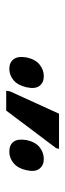

<svg xmlns="http://www.w3.org/2000/svg" viewBox="184 -1000 210 618"><g transform="rotate(90 289.0 -691.0)"><path d="M272 -606 274 -618 346 -776H459L457 -767L336 -606ZM202 -616Q181 -616 170.5 -630Q160 -644 165 -672Q171 -700 188 -713.5Q205 -727 225 -727Q246 -727 256.5 -713Q267 -699 261 -672Q255 -644 238.5 -630Q222 -616 202 -616ZM468 -616Q446 -616 436 -630Q426 -644 431 -672Q437 -700 454 -713.5Q471 -727 492 -727Q512 -727 523 -713Q534 -699 528 -672Q522 -644 505.5 -630Q489 -616 468 -616Z"/></g></svg>

Font: Noto Sans ExtraCondensed Medium
Style: Italic
Weight: 500
Width: 2
Italic angle: -12°
Designer: Monotype Design Team
Foundry: Monotype Imaging Inc.
Version: Version 2.013; ttfautohint (v1.8.4.7-5d5b)